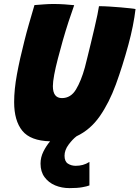

<svg xmlns="http://www.w3.org/2000/svg" viewBox="-20 -695 700 964"><path d="M429 118V236Q416.5 241 392.2 245.2Q368 249.5 329 249.5Q290 249.5 257 235.8Q224 222 203.8 194.5Q183.5 167 183.5 126.5Q183.5 95 197.8 66.2Q212 37.5 231.5 14.5Q133 12 92 -38.5Q51 -89 51 -182.5Q51 -245 65 -321.5Q79 -398 102.5 -489.5Q113 -532 126 -576.8Q139 -621.5 153 -669.5Q177 -671.5 201.8 -673.2Q226.5 -675 248 -675Q275.5 -675 303 -673.2Q330.5 -671.5 352.5 -669Q339.5 -633 324.2 -586.2Q309 -539.5 295 -490.5Q282 -444.5 270.5 -400.2Q259 -356 252.2 -320Q245.5 -284 245.5 -262.5Q245.5 -202.5 291 -202.5Q335.5 -202.5 361.5 -245.8Q387.5 -289 406 -356Q411 -375.5 419 -407.8Q427 -440 436.2 -478.2Q445.5 -516.5 454.2 -553.8Q463 -591 469 -620.2Q475 -649.5 477 -664Q499.5 -664 528.5 -662.2Q557.5 -660.5 586 -658Q614.5 -655.5 635 -653.2Q655.5 -651 660.5 -649.5Q656 -610.5 646.8 -564Q637.5 -517.5 624.5 -470Q595.5 -363.5 561.8 -271.2Q528 -179 480.8 -111.2Q433.5 -43.5 364.5 -11Q345 3.5 324.5 31Q304 58.5 304 87Q304 115.5 321 126.5Q338 137.5 360 137.5Q378.5 137.5 395.5 133Q412.5 128.5 429 118Z"/></svg>

Font: Grandstander ExtraBold
Style: Italic
Weight: 800
Italic angle: -15°
Designer: Tyler Finck
Foundry: Etcetera Type Co
Version: Version 1.200; ttfautohint (v1.8.3)